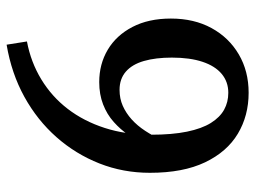

<svg xmlns="http://www.w3.org/2000/svg" viewBox="-118 -662 790 595"><g transform="rotate(-90 277.5 -365.0)"><path d="M446 -677 436 -740Q347 -725 274.5 -685Q202 -645 149.5 -585.5Q97 -526 68 -452.5Q39 -379 39 -296Q39 -193 71.5 -125Q104 -57 160 -23.5Q216 10 287 10Q354 10 406 -20.5Q458 -51 487.5 -105Q517 -159 517 -231Q517 -300 491 -350Q465 -400 420.5 -426.5Q376 -453 320 -453Q282 -453 251 -441Q220 -429 196.5 -408Q173 -387 156 -362Q139 -337 130 -310L140 -258Q153 -286 169 -310.5Q185 -335 204.5 -352.5Q224 -370 246.5 -380Q269 -390 296 -390Q330 -390 352.5 -370.5Q375 -351 385.5 -314.5Q396 -278 396 -228Q396 -172 383 -133Q370 -94 345.5 -73.5Q321 -53 287 -53Q258 -53 234.5 -66Q211 -79 193.5 -107Q176 -135 166.5 -181Q157 -227 157 -293Q157 -371 178 -436Q199 -501 237 -550.5Q275 -600 328.5 -632.5Q382 -665 446 -677Z"/></g></svg>

Font: Roboto Serif 28pt Condensed Medium
Style: Regular
Weight: 500
Width: 3
Designer: Greg Gazdowicz
Foundry: Commercial Type
Version: Version 1.008